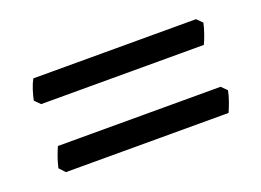

<svg xmlns="http://www.w3.org/2000/svg" viewBox="-47 -469 532 391"><g transform="rotate(-20 219.0 -274.0)"><path d="M409.2 -363.3Q407.2 -353.5 402.8 -340.8Q398.4 -328.1 394.5 -320.3H42L30.3 -332Q32.2 -341.8 36.1 -354Q40 -366.2 44.9 -375H397.5ZM409.2 -216.8Q407.2 -206.1 402.8 -193.8Q398.4 -181.6 394.5 -172.9H42L30.3 -185.5Q35.2 -207 44.9 -228.5H397.5Z"/></g></svg>

Font: Podda
Style: Regular
Weight: 400
Designer: Md. Tanbin Islam Siyam
Foundry: Tanbin Islam Siyam
Version: Version 0.258